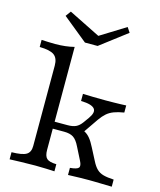

<svg xmlns="http://www.w3.org/2000/svg" viewBox="-118 -884 805 968"><g transform="rotate(15 284.5 -399.5)"><path d="M25 0V-37.1Q80.6 -37.9 101.6 -50.4Q122.6 -62.9 122.6 -95.2V-515.3Q122.6 -554 100.8 -569.8Q79 -585.5 25 -586.3V-623.4Q41.1 -622.6 59.3 -621.8Q77.4 -621 96 -621Q150.8 -621 195.2 -632.3V-95.2Q195.2 -62.9 208.5 -50.4Q221.8 -37.9 258.9 -37.1V0Q243.5 -0.8 215.3 -2Q187.1 -3.2 158.1 -3.2Q121.8 -3.2 83.5 -2Q45.2 -0.8 25 0ZM329.8 0V-37.1Q366.1 -40.3 374.2 -50.4Q382.3 -60.5 369.4 -85.5L336.3 -150.8Q321 -182.3 303.2 -194Q285.5 -205.6 254.8 -205.6H179.8V-241.9H262.9Q289.5 -241.9 306 -249.6Q322.6 -257.3 337.1 -277.4L357.3 -305.6Q369.4 -322.6 372.2 -335.5Q375 -348.4 368.1 -357.3Q361.3 -366.1 344 -371.4Q326.6 -376.6 296.8 -377.4V-414.5Q320.2 -413.7 350 -412.9Q379.8 -412.1 415.3 -412.1Q438.7 -412.1 458.5 -412.5Q478.2 -412.9 494 -413.3Q509.7 -413.7 522.6 -414.5V-377.4Q491.9 -372.6 470.6 -364.5Q449.2 -356.5 433.9 -343.1Q418.5 -329.8 403.2 -308.1L344.4 -222.6L318.5 -242.7Q339.5 -240.3 354.4 -232.7Q369.4 -225 382.7 -208.9Q396 -192.7 409.7 -165.3L441.9 -103.2Q454.8 -77.4 469 -63.7Q483.1 -50 504 -44.4Q525 -38.7 558.1 -37.1V0Q526.6 -0.8 506 -1.2Q485.5 -1.6 470.6 -2Q455.6 -2.4 440.3 -2.4Q416.9 -2.4 394.4 -2Q371.8 -1.6 329.8 0ZM427.4 -798.4 444.4 -772.6 305.6 -666.9H239.5L110.5 -771.8L130.6 -799.2L320.2 -704.8L279 -706.5Z"/></g></svg>

Font: Playfair 9pt Light
Style: Regular
Weight: 300
Designer: Claus Eggers Sørensen
Foundry: Claus Eggers Sørensen
Version: Version 2.001;gftools[0.9.30]